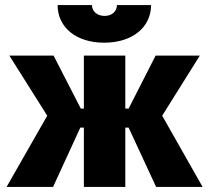

<svg xmlns="http://www.w3.org/2000/svg" viewBox="-20 -740 828 760"><path d="M208 -720C208 -632 281 -571 392 -571C504 -571 578 -632 578 -720H443C443 -695 423 -677 394 -677C366 -677 344 -694 344 -720ZM312 0H476V-235H489L598 0H782L622 -282L771 -520H596L489 -310H476V-520H312V-310H300L192 -520H17L167 -282L6 0H190L298 -235H312Z"/></svg>

Font: Fixel Display ExtraBold
Style: Regular
Weight: 800
Designer: AlfaBravo + MacPaw
Foundry: Kyrylo Tkachov, Marchela Mozhyna, Serhii Makarenko, Maria Weinstein, Zakhar Kryvoshyya
Version: Version 1.211